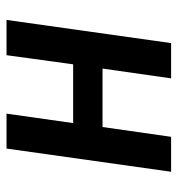

<svg xmlns="http://www.w3.org/2000/svg" viewBox="2 -546 544 588"><g transform="rotate(-90 274.0 -252.0)"><path d="M42 0 113 -504H220L191 -300H371L399 -504H507L436 0H328L358 -210H179L149 0Z"/></g></svg>

Font: Finlandica Medium
Style: Italic
Weight: 500
Italic angle: -8°
Designer: Niklas Ekholm, Juho Hiilivirta, Jaakko Suomalainen
Foundry: Helsinki Type Studio
Version: Version 1.063